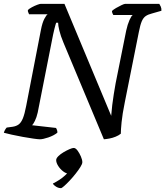

<svg xmlns="http://www.w3.org/2000/svg" viewBox="-31 -724 859 998"><path d="M176 0Q167 0 142.5 -3.5Q118 -7 87.5 -12.5Q57 -18 30 -24Q3 -30 -11 -34Q-9 -42 -4.5 -49.5Q0 -57 4 -61L34 -65Q54 -68 66.5 -77.5Q79 -87 88 -109Q97 -131 105 -173L182 -570Q189 -606 199.5 -626Q210 -646 217 -650H120Q119 -654 116 -659.5Q113 -665 114 -672Q121 -679 135 -686.5Q149 -694 162.5 -699Q176 -704 181 -704H304L547 -122Q549 -150 552.5 -178.5Q556 -207 560.5 -235Q565 -263 570 -291L625 -565Q632 -597 642 -619.5Q652 -642 659 -646H558Q556 -649 553.5 -655Q551 -661 551 -667Q558 -674 572.5 -682.5Q587 -691 601 -697.5Q615 -704 620 -704H797Q800 -700 804.5 -690Q809 -680 808 -668L759 -654Q739 -649 726.5 -640.5Q714 -632 706 -613.5Q698 -595 691 -559L618 -194Q605 -130 601 -89Q597 -48 597 -29Q586 -20 570 -13.5Q554 -7 538 -4Q522 -1 509 0L299 -502Q284 -538 277.5 -565Q271 -592 271 -606H261Q260 -603 257.5 -595Q255 -587 252 -574.5Q249 -562 245 -544L165 -139Q159 -113 150.5 -96Q142 -79 136 -73L260 -59Q263 -55 265.5 -47.5Q268 -40 267 -34Q248 -19 220 -9.5Q192 0 176 0ZM286 254Q273 254 260 246Q247 238 244 230Q262 221 278 210.5Q294 200 307 188Q320 176 328 165L324 178Q312 178 297 166.5Q282 155 271.5 138.5Q261 122 261 108Q261 99 272 88Q283 77 299 67.5Q315 58 330 51.5Q345 45 352 45Q362 45 372 58.5Q382 72 389.5 89.5Q397 107 397 119Q397 128 387 144Q377 160 362 179Q347 198 331 215Q315 232 302.5 243Q290 254 286 254Z"/></svg>

Font: Texturina 12pt Medium
Style: Italic
Weight: 500
Italic angle: -11°
Designer: Guillermo Torres Carreño
Foundry: Omnibus-Type
Version: Version 1.002